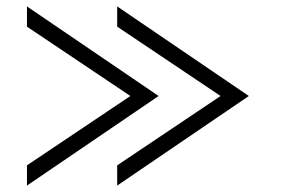

<svg xmlns="http://www.w3.org/2000/svg" viewBox="-20 -561 893 598"><path d="M345 17V-46L667 -262L345 -478V-541L755 -262ZM64 17V-46L386 -262L64 -478V-541L474 -262Z"/></svg>

Font: Cafe24 ClassicType
Style: Regular
Weight: 400
Designer: Cafe24 thkim, hmlim, mnelim & 4IR
Foundry: Cafe24
Version: Version 1.000